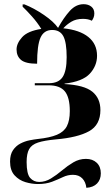

<svg xmlns="http://www.w3.org/2000/svg" viewBox="-20 -681 533 916"><path d="M392 215Q389 187 372.5 170Q356 153 328 153Q303 153 280 164Q257 175 228.5 186Q200 197 161 197Q132 197 101.5 188Q71 179 49.5 155.5Q28 132 28 90Q28 56 42 35.5Q56 15 77 4Q98 -7 120.5 -11.5Q143 -16 161 -18Q218 -24 251.5 -38Q285 -52 299 -79Q313 -106 313 -151Q313 -216 289.5 -245Q266 -274 212 -274H146V-284H213Q259 -284 278.5 -313Q298 -342 298 -408Q298 -479 282 -508.5Q266 -538 229 -538Q190 -538 173.5 -502Q157 -466 157 -377Q102 -377 80.5 -395Q59 -413 59 -445Q59 -474 85.5 -503.5Q112 -533 177 -543Q158 -574 132.5 -602.5Q107 -631 88 -649V-660H97Q144 -641 190 -609.5Q236 -578 257 -548Q284 -597 313 -629Q342 -661 379 -661Q401 -661 415.5 -649.5Q430 -638 430 -617Q430 -605 426 -596Q422 -587 418 -582Q401 -591 376 -591Q343 -591 320.5 -577.5Q298 -564 282 -546Q360 -538 401.5 -504.5Q443 -471 443 -415Q443 -367 408.5 -329.5Q374 -292 288 -282V-280Q382 -275 420.5 -243.5Q459 -212 459 -156Q459 -85 405 -55Q351 -25 247 -16Q192 -11 161.5 -1Q131 9 119 30.5Q107 52 107 92Q107 149 124 168Q141 187 167 187Q196 187 223 170.5Q250 154 276 132Q302 110 330 93.5Q358 77 390 77Q422 77 441.5 95.5Q461 114 461 146Q461 176 443 194.5Q425 213 392 215Z"/></svg>

Font: Noto Serif Display SemiCondensed
Style: Bold
Weight: 700
Width: 4
Designer: Monotype Design Team
Foundry: Monotype Imaging Inc.
Version: Version 2.009